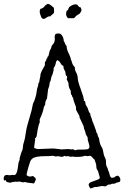

<svg xmlns="http://www.w3.org/2000/svg" viewBox="-47 -908 666 1030"><path d="M-21.5 60.5Q-27.3 60.5 -27.3 49.8Q-27.3 39.1 -19.5 32.2Q-13.7 30.3 -10.7 30.3L4.9 32.2L19.5 30.3L28.3 31.2Q43 31.2 47.9 -3.9Q49.8 -17.6 51.8 -31.2Q53.7 -44.9 59.6 -50.8Q57.6 -51.8 57.6 -54.7Q57.6 -57.6 59.6 -63.5Q61.5 -69.3 63 -75.2Q64.5 -81.1 66.4 -86.4Q68.4 -91.8 69.3 -94.7Q70.3 -97.7 71.8 -100.1Q73.2 -102.5 74.7 -108.4Q76.2 -114.3 76.2 -121.1Q76.2 -127.9 77.6 -133.3Q79.1 -138.7 80.1 -141.6Q81.1 -144.5 84.5 -157.2Q87.9 -169.9 90.8 -191.9Q93.8 -213.9 99.6 -235.8Q105.5 -257.8 112.3 -279.8Q119.1 -301.8 122.6 -316.4Q126 -331.1 127 -337.9Q128.9 -351.6 133.3 -359.4Q137.7 -367.2 139.2 -373Q140.6 -378.9 144 -388.7Q147.5 -398.4 149.4 -414.6Q151.4 -430.7 154.3 -439.5Q157.2 -448.2 157.7 -449.2Q158.2 -450.2 158.2 -455.1Q158.2 -460 159.7 -461.9Q161.1 -463.9 163.1 -466.8L168 -494.1L169.9 -495.1L168.9 -499Q168.9 -512.7 180.2 -533.7Q191.4 -554.7 193.4 -556.6Q194.3 -561.5 193.4 -566.4Q193.4 -577.1 198.2 -580.1Q201.2 -583 203.1 -593.8L207 -595.7V-600.6Q207 -604.5 212.9 -607.4Q214.8 -615.2 216.3 -622.1Q217.8 -628.9 219.7 -635.7L226.6 -648.4Q228.5 -651.4 228.5 -654.8Q228.5 -658.2 231 -662.6Q233.4 -667 238.3 -671.9Q243.2 -676.8 245.6 -686Q248 -695.3 246.6 -705.6Q245.1 -715.8 251 -725.6Q256.8 -728.5 268.1 -728.5Q279.3 -728.5 287.1 -715.3Q294.9 -702.1 294.9 -688.5Q299.8 -681.6 302.2 -673.8Q304.7 -666 310.5 -661.1V-659.2Q310.5 -643.6 321.8 -621.1Q333 -598.6 333 -588.9Q335.9 -585.9 339.4 -572.3Q342.8 -558.6 355.5 -545.9L354.5 -543Q354.5 -532.2 359.4 -523.4Q370.1 -504.9 370.1 -488.8Q370.1 -472.7 385.7 -431.2Q401.4 -389.6 403.3 -371.1L402.3 -370.1Q402.3 -367.2 404.3 -367.2Q411.1 -365.2 411.1 -355.5Q411.1 -345.7 419.9 -335Q424.8 -326.2 427.2 -315.9Q429.7 -305.7 437.5 -297.9V-295.9Q437.5 -289.1 440.4 -283.2Q443.4 -277.3 444.8 -272.5Q446.3 -267.6 446.8 -264.2Q447.3 -260.7 448.7 -257.8Q450.2 -254.9 453.6 -246.6Q457 -238.3 460.4 -228.5Q463.9 -218.8 466.8 -210.9Q469.7 -203.1 469.7 -201.2V-198.2Q474.6 -193.4 475.6 -188Q476.6 -182.6 478.5 -176.8Q484.4 -168.9 485.4 -159.2Q486.3 -149.4 488.8 -140.6Q491.2 -131.8 494.6 -126Q498 -120.1 501.5 -113.3Q504.9 -106.4 506.3 -96.2Q507.8 -85.9 509.8 -78.6Q511.7 -71.3 515.1 -64.9Q518.6 -58.6 520.5 -51.3Q522.5 -43.9 521.5 -36.1Q521.5 -21.5 525.9 -14.2Q530.3 -6.8 533.2 4.9Q539.1 17.6 541 28.3Q543 39.1 549.8 44.9L552.7 45.9Q564.5 45.9 569.8 40.5Q575.2 35.2 585 34.2Q598.6 42 598.6 55.7Q598.6 58.6 597.7 60.5Q599.6 66.4 590.3 68.8Q581.1 71.3 577.1 72.3Q569.3 78.1 563 77.6Q556.6 77.1 553.2 78.1Q549.8 79.1 548.3 80.1Q546.9 81.1 544.9 82H537.1Q532.2 82 526.9 86.9Q521.5 91.8 517.6 91.8Q513.7 91.8 499 89.8L468.8 95.7Q463.9 95.7 461.9 94.7Q455.1 96.7 450.2 99.6Q445.3 102.5 437.5 102.5Q434.6 97.7 431.6 92.8Q428.7 87.9 428.7 81.1Q431.6 72.3 442.4 68.4Q453.1 64.5 462.9 61Q472.7 57.6 480.5 54.2Q488.3 50.8 488.3 43.9L478.5 8.8Q476.6 5.9 474.6 3.4Q472.7 1 471.2 -3.9Q469.7 -8.8 469.7 -16.1Q469.7 -23.4 467.8 -29.3Q465.8 -35.2 463.9 -41Q461.9 -46.9 460 -51.8Q455.1 -55.7 448.2 -64Q441.4 -72.3 434.6 -72.3L421.9 -70.3L410.2 -72.3Q406.2 -72.3 402.3 -70.3Q390.6 -66.4 374 -66.4H355.5L338.9 -68.4L334 -66.4L318.4 -70.3L307.6 -69.3Q303.7 -69.3 300.8 -72.3Q289.1 -66.4 285.2 -66.4L262.7 -70.3L252 -68.4L237.3 -72.3L210.9 -70.3H195.3Q144.5 -70.3 126 -57.6V-53.7H122.1Q115.2 -46.9 105.5 -11.7Q95.7 23.4 95.7 28.3Q95.7 33.2 102.1 36.1Q108.4 39.1 113.3 39.1Q118.2 39.1 129.9 36.1Q138.7 42 145.5 50.8Q144.5 58.6 141.6 64.5Q138.7 70.3 135.7 76.2L96.7 71.3L89.8 68.4L75.2 70.3L56.6 65.4L46.9 67.4L36.1 66.4Q28.3 66.4 27.3 69.3Q25.4 69.3 25.4 68.4Q25.4 67.4 23.4 67.4L8.8 72.3Q4.9 72.3 -4.9 69.8Q-14.6 67.4 -14.6 61.5Q-14.6 58.6 -17.6 58.6Q-19.5 60.5 -21.5 60.5ZM336.9 -106.4Q340.8 -106.4 343.3 -107.4Q345.7 -108.4 355.5 -101.6Q366.2 -105.5 376 -105.5H398.4Q413.1 -105.5 427.7 -108.4Q426.8 -112.3 432.6 -116.2V-119.1Q432.6 -129.9 429.2 -139.2Q425.8 -148.4 424.3 -155.3Q422.9 -162.1 423.3 -166Q423.8 -169.9 421.9 -173.3Q419.9 -176.8 418 -179.7Q413.1 -185.5 411.1 -197.3Q410.2 -204.1 406.7 -210.9Q403.3 -217.8 403.3 -221.7Q403.3 -225.6 401.4 -231.4L379.9 -277.3Q378.9 -279.3 379.4 -279.8Q379.9 -280.3 379.9 -283.2Q379.9 -286.1 369.6 -302.7Q359.4 -319.3 360.8 -324.2Q362.3 -329.1 359.4 -337.4Q356.4 -345.7 351.6 -358.4Q346.7 -371.1 344.7 -384.8Q339.8 -386.7 340.3 -389.2Q340.8 -391.6 338.9 -396.5L335 -400.4Q333 -405.3 333 -411.1Q333 -417 332 -422.9Q320.3 -437.5 320.3 -462.9L310.5 -483.4Q313.5 -489.3 313.5 -494.1Q313.5 -499 309.1 -501.5Q304.7 -503.9 304.7 -513.7Q304.7 -523.4 298.8 -532.2Q293 -541 293 -553.7Q292 -555.7 289.6 -556.2Q287.1 -556.6 283.2 -561Q279.3 -565.4 275.9 -572.3Q272.5 -579.1 263.7 -584V-585.9Q260.7 -585.9 260.7 -584Q254.9 -584 252 -568.4Q249 -552.7 241.2 -543.9Q240.2 -540 240.7 -536.6Q241.2 -533.2 239.3 -526.4Q237.3 -519.5 234.4 -507.8Q228.5 -500 227.1 -487.3Q225.6 -474.6 219.7 -464.8Q218.8 -460 218.3 -454.1Q217.8 -448.2 216.3 -443.8Q214.8 -439.5 213.4 -436Q211.9 -432.6 210.9 -428.7L205.1 -378.9Q194.3 -363.3 195.3 -345.7Q192.4 -343.8 191.9 -340.3Q191.4 -336.9 188.5 -335Q185.5 -309.6 166 -267.6V-250Q160.2 -241.2 154.8 -210.9Q149.4 -180.7 149.4 -176.8Q147.5 -174.8 146.5 -171.4Q145.5 -168 140.6 -166Q141.6 -163.1 141.6 -158.2L135.7 -116.2Q144.5 -108.4 160.2 -108.4L230.5 -111.3Q236.3 -111.3 242.2 -111.3L283.2 -106.4L318.4 -108.4ZM317.4 -810.5Q307.6 -822.3 307.6 -831.1Q307.6 -839.8 309.6 -845.7V-846.7Q309.6 -849.6 312.5 -851.6Q319.3 -854.5 319.3 -858.4Q319.3 -862.3 321.3 -864.3Q324.2 -872.1 336.4 -878.4Q348.6 -884.8 357.9 -884.8Q367.2 -884.8 369.6 -880.4Q372.1 -876 376.5 -872.1Q380.9 -868.2 383.3 -869.1Q385.7 -870.1 388.2 -862.3Q390.6 -854.5 390.6 -853Q390.6 -851.6 387.2 -845.2Q383.8 -838.9 381.8 -836.4Q379.9 -834 374.5 -831.1Q369.1 -828.1 364.7 -825.2Q360.4 -822.3 356.9 -817.4Q353.5 -812.5 348.6 -810.5ZM242.2 -866.2 243.2 -845.7Q243.2 -837.9 238.3 -834.5Q233.4 -831.1 231.4 -828.6Q229.5 -826.2 227.1 -824.7Q224.6 -823.2 223.6 -820.3H220.7Q212.9 -821.3 202.6 -814Q192.4 -806.6 187.5 -806.6Q176.8 -806.6 171.9 -822.3Q166 -836.9 166 -845.7Q166 -854.5 169.9 -860.4Q183.6 -863.3 190.9 -873Q198.2 -882.8 210 -887.7Q220.7 -884.8 227.5 -878.4Q234.4 -872.1 242.2 -866.2Z"/></svg>

Font: Mountains of Christmas
Style: Regular
Weight: 400
Designer: Crystal Kluge
Foundry: Font Diner, Inc DBA Tart Workshop
Version: Version 1.002